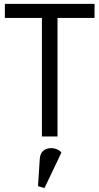

<svg xmlns="http://www.w3.org/2000/svg" viewBox="-20 -700 510 985"><path d="M195 0V-608H5V-680H465V-608H275V0ZM208 265 175 255 184 115Q186 88 201.5 74Q217 60 243 60Q259 60 273.5 66.5Q288 73 295 83Z"/></svg>

Font: Imprima
Style: Regular
Weight: 400
Designer: Eduardo Tunni
Foundry: Eduardo Tunni
Version: Version 1.002; ttfautohint (v1.8.4.7-5d5b);gftools[0.9.23]